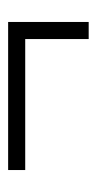

<svg xmlns="http://www.w3.org/2000/svg" viewBox="97 -432 238 472"><g transform="rotate(-90 216.0 -196.0)"><path d="M356 -97V-253H34V-295H398V-97Z"/></g></svg>

Font: Fuggles
Style: Regular
Weight: 400
Designer: Rob Leuschke
Foundry: Robert E. Leuschke
Version: Version 1.100; ttfautohint (v1.8.3)